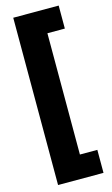

<svg xmlns="http://www.w3.org/2000/svg" viewBox="-136 -783 581 1000"><g transform="rotate(-15 154.5 -283.0)"><path d="M291 168H46V-734H291V-610H197V44H291Z"/></g></svg>

Font: Noto Sans Myanmar UI Condensed Black
Style: Regular
Weight: 900
Width: 3
Designer: Monotype Design Team
Foundry: Monotype Imaging Inc.
Version: Version 2.103; ttfautohint (v1.8.4.7-5d5b)